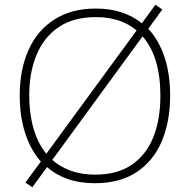

<svg xmlns="http://www.w3.org/2000/svg" viewBox="-20 -761 799 808"><path d="M696 -358Q696 -250 661 -167Q626 -84 555.5 -37Q485 10 379 10Q316 10 265.5 -7.5Q215 -25 178 -58L116 27L87 7L152 -81Q108 -131 85.5 -202Q63 -273 63 -359Q63 -467 99.5 -549.5Q136 -632 208 -678.5Q280 -725 384 -725Q443 -725 491.5 -709Q540 -693 577 -663L634 -741L663 -721L604 -640Q648 -593 672 -521.5Q696 -450 696 -358ZM103 -359Q103 -283 121 -220.5Q139 -158 175 -114L555 -633Q523 -660 480 -674.5Q437 -689 384 -689Q289 -689 227 -647Q165 -605 134 -530.5Q103 -456 103 -359ZM655 -358Q655 -522 580 -608L200 -88Q233 -59 278 -42.5Q323 -26 380 -26Q474 -26 535 -68Q596 -110 625.5 -184.5Q655 -259 655 -358Z"/></svg>

Font: Noto Sans Kannada ExtraLight
Style: Regular
Weight: 200
Designer: Jelle Bosma - Monotype Design Team
Foundry: Monotype Imaging Inc.
Version: Version 2.005; ttfautohint (v1.8.4.7-5d5b)